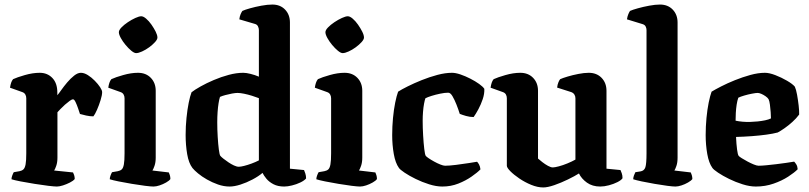

<svg xmlns="http://www.w3.org/2000/svg" viewBox="-20 -820 3556 844"><path d="M230 0Q219.5 0 192.2 -3.2Q165 -6.5 132 -11.8Q99 -17 70.8 -22.5Q42.5 -28 30.5 -32Q30.5 -39.5 33.8 -48.2Q37 -57 40.5 -63L66 -67.5Q76.5 -69.5 83 -75.5Q89.5 -81.5 92.5 -97.5Q95.5 -113.5 95.5 -146V-388Q95.5 -397.5 91.2 -404.8Q87 -412 78.5 -415L24 -434.5Q26 -447.5 29 -456.5Q32 -465.5 37.5 -472Q54.5 -480 89.2 -490Q124 -500 154.5 -500Q188.5 -500 210.2 -477.2Q232 -454.5 232 -413.5V-401.5Q238 -408 249.2 -424Q260.5 -440 275.2 -457.5Q290 -475 305.8 -487.5Q321.5 -500 335.5 -500Q350 -500 366 -490Q382 -480 396.5 -465.2Q411 -450.5 420 -436.8Q429 -423 429 -415Q429 -402 422.2 -380Q415.5 -358 406.5 -337.5Q397.5 -317 390.5 -308.5Q375.5 -308.5 358.5 -312.2Q341.5 -316 331.5 -319Q328.5 -328.5 323.2 -343.8Q318 -359 312.2 -371.2Q306.5 -383.5 300.5 -383.5Q296 -383.5 286.2 -376.5Q276.5 -369.5 265.5 -359.8Q254.5 -350 245.5 -340.5Q236.5 -331 232.5 -326.5V-127Q232.5 -106 227.2 -91Q222 -76 218 -70.5L301 -62Q303 -58.5 305.8 -50.5Q308.5 -42.5 308.5 -33Q302 -25 287.2 -17.5Q272.5 -10 256.8 -5Q241 0 230 0Z M654.5 0Q644 0 617.8 -3.2Q591.5 -6.5 560 -11.8Q528.5 -17 501.5 -22.5Q474.5 -28 462.5 -32Q462.5 -39.5 465.8 -48.2Q469 -57 472.5 -63L498 -67.5Q508.5 -69.5 515 -75.2Q521.5 -81 524.5 -97.2Q527.5 -113.5 527.5 -146V-388Q527.5 -397.5 523.2 -404.8Q519 -412 510.5 -415L456 -434.5Q457.5 -446 460.8 -455.8Q464 -465.5 469.5 -472Q487.5 -480.5 522 -490.2Q556.5 -500 586.5 -500Q621.5 -500 643 -477.8Q664.5 -455.5 664.5 -421V-127Q664.5 -106 659.2 -91Q654 -76 650 -70.5L722 -62Q724 -58 726.5 -50.2Q729 -42.5 729 -33Q724 -25.5 710.2 -17.8Q696.5 -10 681.5 -5Q666.5 0 654.5 0ZM578.2 -586.5Q570 -586.5 557.2 -597Q544.5 -607.5 532 -622.5Q519.5 -637.5 511 -653Q502.5 -668.5 502.5 -678.5Q502.5 -687.5 513.8 -699.3Q525.1 -711.1 541.8 -722.3Q558.5 -733.5 575 -741Q591.5 -748.5 600.8 -748.5Q610.2 -748.5 622.4 -738Q634.7 -727.5 645.8 -711.7Q656.8 -695.9 664.4 -680.7Q672 -665.5 672 -654.9Q672 -646.7 661.5 -635Q650.9 -623.3 635.7 -612.1Q620.5 -601 604.6 -593.8Q588.8 -586.5 578.2 -586.5Z M989.5 0Q964 0 938.2 -9Q912.5 -18 889.8 -31Q867 -44 850.5 -57.8Q834 -71.5 826 -81.5Q809.5 -103 802.8 -142.5Q796 -182 796 -226.5Q796 -265 799.8 -301.8Q803.5 -338.5 809.5 -368.2Q815.5 -398 822 -414.5Q836 -425.5 861.8 -440Q887.5 -454.5 919.8 -468.2Q952 -482 985.8 -491Q1019.5 -500 1049.5 -500Q1062.5 -500 1081.5 -495.2Q1100.5 -490.5 1118 -483V-688Q1118 -696 1114 -704.2Q1110 -712.5 1100 -715L1032 -735Q1033.5 -748 1037.8 -757.8Q1042 -767.5 1045.5 -772Q1056 -777 1079 -783.5Q1102 -790 1129 -795Q1156 -800 1177 -800Q1212 -800 1233.2 -777.8Q1254.5 -755.5 1254.5 -721V-78.5L1316.5 -72.5Q1319 -67.5 1322.2 -57.2Q1325.5 -47 1325.5 -35.5Q1317.5 -26 1300.2 -17.8Q1283 -9.5 1263.5 -4.8Q1244 0 1229.5 0Q1201.5 0 1182 -10.2Q1162.5 -20.5 1151 -34.5Q1139.5 -48.5 1134 -60Q1116.5 -45 1090 -31Q1063.5 -17 1036.8 -8.5Q1010 0 989.5 0ZM1029.5 -87Q1038.5 -87 1053.2 -90.8Q1068 -94.5 1085.8 -101Q1103.5 -107.5 1118 -115V-388.5Q1105.5 -393.5 1087.8 -399Q1070 -404.5 1053 -408Q1036 -411.5 1024 -411.5Q1015 -411.5 1000 -408.8Q985 -406 970.2 -402Q955.5 -398 947 -394Q943.5 -383.5 940.8 -366.2Q938 -349 936.5 -327.5Q935 -306 935 -282.5Q935 -250.5 937 -218Q939 -185.5 942 -162.5Q945 -139.5 948.5 -135Q952.5 -130 962.5 -122.2Q972.5 -114.5 984.2 -106.5Q996 -98.5 1008.2 -92.8Q1020.5 -87 1029.5 -87Z M1562.5 0Q1552 0 1525.8 -3.2Q1499.5 -6.5 1468 -11.8Q1436.5 -17 1409.5 -22.5Q1382.5 -28 1370.5 -32Q1370.5 -39.5 1373.8 -48.2Q1377 -57 1380.5 -63L1406 -67.5Q1416.5 -69.5 1423 -75.2Q1429.5 -81 1432.5 -97.2Q1435.5 -113.5 1435.5 -146V-388Q1435.5 -397.5 1431.2 -404.8Q1427 -412 1418.5 -415L1364 -434.5Q1365.5 -446 1368.8 -455.8Q1372 -465.5 1377.5 -472Q1395.5 -480.5 1430 -490.2Q1464.5 -500 1494.5 -500Q1529.5 -500 1551 -477.8Q1572.5 -455.5 1572.5 -421V-127Q1572.5 -106 1567.2 -91Q1562 -76 1558 -70.5L1630 -62Q1632 -58 1634.5 -50.2Q1637 -42.5 1637 -33Q1632 -25.5 1618.2 -17.8Q1604.5 -10 1589.5 -5Q1574.5 0 1562.5 0ZM1486.2 -586.5Q1478 -586.5 1465.2 -597Q1452.5 -607.5 1440 -622.5Q1427.5 -637.5 1419 -653Q1410.5 -668.5 1410.5 -678.5Q1410.5 -687.5 1421.8 -699.3Q1433.1 -711.1 1449.8 -722.3Q1466.5 -733.5 1483 -741Q1499.5 -748.5 1508.8 -748.5Q1518.2 -748.5 1530.4 -738Q1542.7 -727.5 1553.8 -711.7Q1564.8 -695.9 1572.4 -680.7Q1580 -665.5 1580 -654.9Q1580 -646.7 1569.5 -635Q1558.9 -623.3 1543.7 -612.1Q1528.5 -601 1512.6 -593.8Q1496.8 -586.5 1486.2 -586.5Z M1924.5 0Q1897.5 0 1866.5 -9.8Q1835.5 -19.5 1807 -33.5Q1778.5 -47.5 1758.5 -61Q1738.5 -74.5 1733.5 -82Q1718 -103.5 1711 -143.2Q1704 -183 1704 -226Q1704 -264 1707.5 -301Q1711 -338 1717.2 -368.8Q1723.5 -399.5 1730 -417Q1744.5 -426.5 1772 -440.2Q1799.5 -454 1833.8 -467.8Q1868 -481.5 1902.8 -490.8Q1937.5 -500 1967 -500Q1982.5 -500 2004 -492.8Q2025.5 -485.5 2047.5 -474.2Q2069.5 -463 2086.2 -451Q2103 -439 2109 -429.5Q2110 -408 2102 -384.2Q2094 -360.5 2083 -340Q2072 -319.5 2062 -305.5Q2045.5 -305.5 2028.8 -310.2Q2012 -315 2001 -319.5Q1995 -339 1986.5 -360.5Q1978 -382 1969 -397.2Q1960 -412.5 1950.5 -412.5Q1935 -412.5 1914.8 -408.2Q1894.5 -404 1877 -398.5Q1859.5 -393 1850 -388Q1847 -380 1844 -363.8Q1841 -347.5 1839.5 -328Q1838 -308.5 1838 -289.5Q1838 -259 1840 -224.8Q1842 -190.5 1845 -165.2Q1848 -140 1851.5 -135Q1854 -131.5 1864.2 -124.5Q1874.5 -117.5 1888.5 -109.8Q1902.5 -102 1915.8 -96.8Q1929 -91.5 1936.5 -91.5Q1954.5 -91.5 1984.5 -95.2Q2014.5 -99 2041.2 -103.2Q2068 -107.5 2077 -109Q2081 -105.5 2085.8 -97Q2090.5 -88.5 2092 -75.5Q2078.5 -61.5 2053 -43.8Q2027.5 -26 1994.8 -13Q1962 0 1924.5 0Z M2368 4Q2343 4 2315 -7.5Q2287 -19 2262.8 -35.5Q2238.5 -52 2223.2 -67.5Q2208 -83 2208 -91.5V-388Q2208 -397.5 2203.8 -404.8Q2199.5 -412 2191 -415L2136.5 -434.5Q2138.5 -447.5 2141.5 -456.5Q2144.5 -465.5 2150 -472Q2167 -480 2201.8 -490Q2236.5 -500 2267 -500Q2302 -500 2323.5 -477.8Q2345 -455.5 2345 -421V-123Q2352.5 -116.5 2364.2 -107.2Q2376 -98 2388.8 -91Q2401.5 -84 2410 -84Q2418.5 -84 2436.5 -88.8Q2454.5 -93.5 2474.5 -101.8Q2494.5 -110 2509.5 -118.5V-388Q2509.5 -397 2505 -404.2Q2500.5 -411.5 2491.5 -415L2429 -435Q2430.5 -448.5 2434.8 -458.5Q2439 -468.5 2442.5 -472Q2453.5 -477 2475.2 -483.5Q2497 -490 2522.5 -495Q2548 -500 2568 -500Q2603 -500 2624.5 -477.8Q2646 -455.5 2646 -421V-78.5L2707.5 -72.5Q2710 -67.5 2713.2 -58.2Q2716.5 -49 2716.5 -36.5Q2711 -28 2694.2 -19.5Q2677.5 -11 2656.8 -5.5Q2636 0 2618.5 0Q2584 0 2560 -17.2Q2536 -34.5 2525 -57.5Q2506 -45.5 2476.2 -31Q2446.5 -16.5 2416.8 -6.2Q2387 4 2368 4Z M2949 0Q2938.5 0 2913.2 -3.2Q2888 -6.5 2857.5 -11.8Q2827 -17 2801.2 -22.5Q2775.5 -28 2763.5 -32Q2763.5 -40 2766.8 -48.8Q2770 -57.5 2773 -63L2795 -66.5Q2812 -69 2817 -84.8Q2822 -100.5 2822 -146V-688Q2822 -696 2818.2 -703.5Q2814.5 -711 2804.5 -714L2736 -735Q2738 -748.5 2742.2 -758.2Q2746.5 -768 2749.5 -772Q2760.5 -777 2783.8 -783.5Q2807 -790 2833.8 -795Q2860.5 -800 2881 -800Q2916 -800 2937.2 -777.8Q2958.5 -755.5 2958.5 -721V-127Q2958.5 -105.5 2953.5 -91Q2948.5 -76.5 2944.5 -70.5L3016.5 -62Q3018.5 -58 3021 -50Q3023.5 -42 3023.5 -33Q3018 -25.5 3004.5 -17.8Q2991 -10 2975.8 -5Q2960.5 0 2949 0Z M3302.5 0Q3275.5 0 3244.5 -9.8Q3213.5 -19.5 3185 -33.5Q3156.5 -47.5 3136.5 -61Q3116.5 -74.5 3111.5 -82Q3096 -103.5 3089 -143.2Q3082 -183 3082 -226Q3082 -264 3085.5 -301Q3089 -338 3095.2 -368.8Q3101.5 -399.5 3108 -417Q3122.5 -426 3149.8 -440Q3177 -454 3210.5 -467.5Q3244 -481 3278.5 -490.5Q3313 -500 3342.5 -500Q3361.5 -500 3388.2 -489.8Q3415 -479.5 3439.5 -465.2Q3464 -451 3474 -439Q3479.5 -427 3483.8 -403.5Q3488 -380 3490.8 -355.8Q3493.5 -331.5 3493 -316.5Q3480.5 -299.5 3463 -283.8Q3445.5 -268 3428.2 -256Q3411 -244 3398.5 -237.5Q3377.5 -232 3348 -228Q3318.5 -224 3284.8 -221.5Q3251 -219 3215.5 -218Q3217 -185.5 3220 -162.8Q3223 -140 3227 -135Q3229.5 -131.5 3240.8 -124.5Q3252 -117.5 3266 -110Q3280 -102.5 3293.5 -97Q3307 -91.5 3314.5 -91.5Q3328 -91.5 3348.5 -93.5Q3369 -95.5 3391.8 -98.2Q3414.5 -101 3435.5 -104Q3456.5 -107 3471 -109.5Q3475.5 -105 3480.5 -97Q3485.5 -89 3486.5 -76Q3472.5 -61.5 3444.8 -43.5Q3417 -25.5 3380.5 -12.8Q3344 0 3302.5 0ZM3277 -284Q3293.5 -284.5 3310.8 -286.2Q3328 -288 3343.5 -291.2Q3359 -294.5 3369 -299.5Q3369 -310.5 3367.8 -327Q3366.5 -343.5 3364.5 -359.5Q3362.5 -375.5 3358.5 -384Q3354.5 -390.5 3345.2 -397Q3336 -403.5 3326.5 -407.5Q3317 -411.5 3310.5 -411.5Q3302.5 -411.5 3285.5 -408.2Q3268.5 -405 3251.5 -400Q3234.5 -395 3225.5 -390.5Q3221 -378 3218.2 -360Q3215.5 -342 3214.5 -323.5Q3213.5 -305 3213.5 -289.5Q3227 -286.5 3244.2 -285Q3261.5 -283.5 3277 -284Z"/></svg>

Font: Texturina Medium
Style: Regular
Weight: 500
Designer: Guillermo Torres Carreño
Foundry: Omnibus-Type
Version: Version 1.003